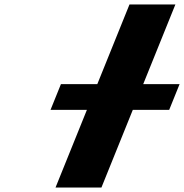

<svg xmlns="http://www.w3.org/2000/svg" viewBox="-20 -845 829 865"><path d="M578.3 -350H742.2L789.1 -466H625.2L770.2 -825H563.4L418.4 -466H254.5L207.6 -350H371.5L230.1 0H436.9Z"/></svg>

Font: Hussar
Style: BdWideOblFour
Weight: 700
Foundry: Cannot Into Space Fonts
Version: Version 2.00